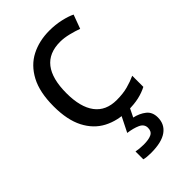

<svg xmlns="http://www.w3.org/2000/svg" viewBox="-236 -629 952 952"><g transform="rotate(-45 240.0 -153.0)"><path d="M300 10Q229 10 173.5 -19Q118 -48 86.5 -109Q55 -170 55 -265Q55 -364 88 -426Q121 -488 177.5 -517Q234 -546 306 -546Q347 -546 385 -537.5Q423 -529 447 -517L420 -444Q396 -453 364 -461Q332 -469 304 -469Q146 -469 146 -266Q146 -169 184.5 -117.5Q223 -66 299 -66Q343 -66 376.5 -75Q410 -84 438 -97V-19Q411 -5 378.5 2.5Q346 10 300 10ZM382 139Q382 187 345 213.5Q308 240 234 240Q202 240 184 235V180Q193 182 208 183.5Q223 185 237 185Q273 185 292 175.5Q311 166 311 141Q311 115 284.5 103Q258 91 220 86L263 0H321L295 53Q331 61 356.5 81Q382 101 382 139Z"/></g></svg>

Font: Noto Sans Shavian
Style: Regular
Weight: 400
Designer: Monotype Design Team
Foundry: Monotype Imaging Inc.
Version: Version 2.001; ttfautohint (v1.8.4.7-5d5b)